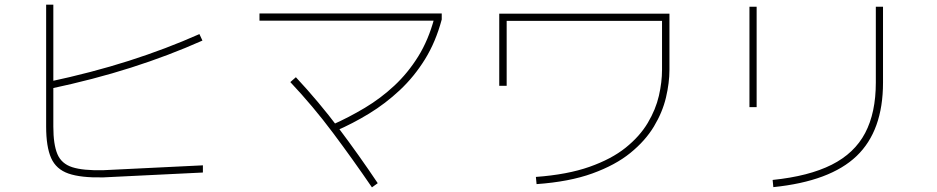

<svg xmlns="http://www.w3.org/2000/svg" viewBox="-20 -762 4040 828"><path d="M855 -49V-18L425 3Q329 5 275.5 -13.5Q222 -32 200.5 -80.5Q179 -129 179 -216V-742H210V-216Q210 -139 227.5 -97.5Q245 -56 291.5 -41Q338 -26 425 -28ZM195 -379 189 -409Q377 -449 536.5 -500Q696 -551 840 -615L853 -587Q707 -522 545.5 -470.5Q384 -419 195 -379Z M1427 -197 1413 -224Q1485 -256 1553.5 -297Q1622 -338 1680.5 -392.5Q1739 -447 1783.5 -518.5Q1828 -590 1853 -684L1862 -673H1099V-704H1885V-678Q1859 -581 1812.5 -506Q1766 -431 1704 -373Q1642 -315 1571.5 -272Q1501 -229 1427 -197ZM1584 46Q1502 -74 1416 -189Q1330 -304 1232 -408L1256 -429Q1354 -324 1441 -208.5Q1528 -93 1609 28Z M2294 32 2291 1Q2427 -9 2522 -42.5Q2617 -76 2678 -125Q2739 -174 2773.5 -232Q2808 -290 2821.5 -349Q2835 -408 2835 -461V-672H2165V-392H2133V-703H2867V-461Q2867 -405 2852 -341.5Q2837 -278 2800 -216.5Q2763 -155 2698.5 -102.5Q2634 -50 2534.5 -14Q2435 22 2294 32Z M3243 -300H3212V-733H3243ZM3315 45 3312 14Q3468 -2 3566.5 -51.5Q3665 -101 3711 -188.5Q3757 -276 3757 -406V-733H3788V-406Q3788 -198 3674 -89Q3560 20 3315 45Z"/></svg>

Font: Murecho Thin ExtraLight
Style: Regular
Weight: 250
Version: Version 1.010